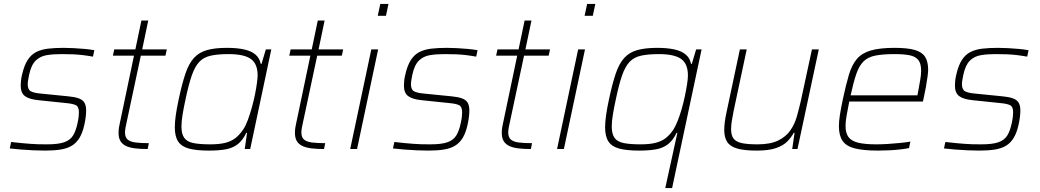

<svg xmlns="http://www.w3.org/2000/svg" viewBox="-20 -763 5323 983"><path d="M211 8Q183 8 150.5 6.5Q118 5 86.5 2.5Q55 0 30 -3L37 -36Q71 -32 94.5 -30Q118 -28 137 -26.5Q156 -25 175.5 -24.5Q195 -24 221 -24Q279 -24 309.5 -35Q340 -46 354.5 -70Q369 -94 377 -133Q381 -151 382.5 -164.5Q384 -178 384 -188Q384 -217 368.5 -224.5Q353 -232 321 -235L177 -250Q128 -255 107 -271.5Q86 -288 86 -325Q86 -336 87.5 -350.5Q89 -365 93 -381Q104 -429 122 -456.5Q140 -484 166 -497Q192 -510 227 -514Q262 -518 306 -518Q330 -518 358 -516.5Q386 -515 413.5 -512.5Q441 -510 463 -506L456 -473Q428 -478 403 -481Q378 -484 352 -485Q326 -486 293 -486Q251 -486 218.5 -480.5Q186 -475 163 -453Q140 -431 129 -380Q126 -365 124 -353Q122 -341 122 -332Q122 -304 138 -295.5Q154 -287 188 -284L328 -270Q361 -267 381.5 -260Q402 -253 411.5 -238.5Q421 -224 421 -197Q421 -183 419 -165.5Q417 -148 412 -125Q403 -84 387.5 -58Q372 -32 348.5 -17.5Q325 -3 291 2.5Q257 8 211 8Z M736 0Q699 0 671 -3.5Q643 -7 624.5 -16Q606 -25 596.5 -41Q587 -57 587 -83Q587 -90 587.5 -97Q588 -104 589.5 -112.5Q591 -121 593 -130L666 -478H558L565 -510H673L704 -658H739L708 -510H834L827 -478H701L623 -112Q622 -107 621.5 -102.5Q621 -98 620.5 -93.5Q620 -89 620 -85Q620 -60 633.5 -48.5Q647 -37 674 -33.5Q701 -30 742 -30Z M1050 8Q987 8 948.5 -2Q910 -12 892.5 -38Q875 -64 875 -111Q875 -138 880 -173.5Q885 -209 895 -255Q912 -335 929.5 -386.5Q947 -438 973 -466.5Q999 -495 1039.5 -506.5Q1080 -518 1141 -518Q1193 -518 1229.5 -510Q1266 -502 1287.5 -484Q1309 -466 1315 -436H1319L1341 -510H1369L1261 0H1233L1245 -83H1241Q1223 -45 1197.5 -25Q1172 -5 1136 1.5Q1100 8 1050 8ZM1056 -24Q1104 -24 1134.5 -32Q1165 -40 1186 -56.5Q1207 -73 1225 -100Q1238 -119 1249 -149Q1260 -179 1269.5 -213Q1279 -247 1285.5 -279.5Q1292 -312 1295.5 -338Q1299 -364 1299 -377Q1299 -436 1264.5 -461Q1230 -486 1150 -486Q1095 -486 1059 -478Q1023 -470 1000.5 -446.5Q978 -423 962 -377Q946 -331 930 -255Q920 -209 914.5 -174.5Q909 -140 909 -115Q909 -77 923.5 -57Q938 -37 970.5 -30.5Q1003 -24 1056 -24Z M1639 0Q1602 0 1574 -3.5Q1546 -7 1527.5 -16Q1509 -25 1499.5 -41Q1490 -57 1490 -83Q1490 -90 1490.5 -97Q1491 -104 1492.5 -112.5Q1494 -121 1496 -130L1569 -478H1461L1468 -510H1576L1607 -658H1642L1611 -510H1737L1730 -478H1604L1526 -112Q1525 -107 1524.5 -102.5Q1524 -98 1523.5 -93.5Q1523 -89 1523 -85Q1523 -60 1536.5 -48.5Q1550 -37 1577 -33.5Q1604 -30 1645 -30Z M1914 -682 1927 -743H1969L1956 -682ZM1773 0 1881 -510H1916L1808 0Z M2173 8Q2145 8 2112.5 6.5Q2080 5 2048.5 2.5Q2017 0 1992 -3L1999 -36Q2033 -32 2056.5 -30Q2080 -28 2099 -26.5Q2118 -25 2137.5 -24.5Q2157 -24 2183 -24Q2241 -24 2271.5 -35Q2302 -46 2316.5 -70Q2331 -94 2339 -133Q2343 -151 2344.5 -164.5Q2346 -178 2346 -188Q2346 -217 2330.5 -224.5Q2315 -232 2283 -235L2139 -250Q2090 -255 2069 -271.5Q2048 -288 2048 -325Q2048 -336 2049.5 -350.5Q2051 -365 2055 -381Q2066 -429 2084 -456.5Q2102 -484 2128 -497Q2154 -510 2189 -514Q2224 -518 2268 -518Q2292 -518 2320 -516.5Q2348 -515 2375.5 -512.5Q2403 -510 2425 -506L2418 -473Q2390 -478 2365 -481Q2340 -484 2314 -485Q2288 -486 2255 -486Q2213 -486 2180.5 -480.5Q2148 -475 2125 -453Q2102 -431 2091 -380Q2088 -365 2086 -353Q2084 -341 2084 -332Q2084 -304 2100 -295.5Q2116 -287 2150 -284L2290 -270Q2323 -267 2343.5 -260Q2364 -253 2373.5 -238.5Q2383 -224 2383 -197Q2383 -183 2381 -165.5Q2379 -148 2374 -125Q2365 -84 2349.5 -58Q2334 -32 2310.5 -17.5Q2287 -3 2253 2.5Q2219 8 2173 8Z M2698 0Q2661 0 2633 -3.5Q2605 -7 2586.5 -16Q2568 -25 2558.5 -41Q2549 -57 2549 -83Q2549 -90 2549.5 -97Q2550 -104 2551.5 -112.5Q2553 -121 2555 -130L2628 -478H2520L2527 -510H2635L2666 -658H2701L2670 -510H2796L2789 -478H2663L2585 -112Q2584 -107 2583.5 -102.5Q2583 -98 2582.5 -93.5Q2582 -89 2582 -85Q2582 -60 2595.5 -48.5Q2609 -37 2636 -33.5Q2663 -30 2704 -30Z M2973 -682 2986 -743H3028L3015 -682ZM2832 0 2940 -510H2975L2867 0Z M3386 200 3448 -83H3444Q3426 -45 3400.5 -25Q3375 -5 3339 1.5Q3303 8 3253 8Q3190 8 3151.5 -2Q3113 -12 3095.5 -38Q3078 -64 3078 -111Q3078 -138 3083 -173.5Q3088 -209 3098 -255Q3115 -335 3132.5 -386.5Q3150 -438 3176 -466.5Q3202 -495 3242.5 -506.5Q3283 -518 3344 -518Q3396 -518 3432.5 -510Q3469 -502 3490.5 -484Q3512 -466 3518 -436H3522L3544 -510H3572L3421 200ZM3259 -24Q3307 -24 3337.5 -32Q3368 -40 3389 -56.5Q3410 -73 3428 -100Q3438 -116 3449 -143Q3460 -170 3469.5 -203Q3479 -236 3486 -269Q3493 -302 3497.5 -330.5Q3502 -359 3502 -377Q3502 -436 3467.5 -461Q3433 -486 3353 -486Q3298 -486 3262 -478Q3226 -470 3203.5 -446.5Q3181 -423 3165 -377Q3149 -331 3133 -255Q3123 -209 3117.5 -174.5Q3112 -140 3112 -115Q3112 -77 3126.5 -57Q3141 -37 3173.5 -30.5Q3206 -24 3259 -24Z M3854 8Q3791 8 3754.5 -2.5Q3718 -13 3703 -36.5Q3688 -60 3688 -97Q3688 -117 3691 -140Q3694 -163 3700 -190L3768 -510H3803L3736 -195Q3730 -166 3726.5 -142.5Q3723 -119 3723 -102Q3723 -69 3736.5 -52.5Q3750 -36 3779.5 -30Q3809 -24 3858 -24Q3924 -24 3964 -43.5Q4004 -63 4026.5 -95.5Q4049 -128 4060 -167.5Q4071 -207 4080 -246L4137 -510H4172L4063 0H4036L4048 -83H4044Q4031 -59 4010 -38Q3989 -17 3952 -4.5Q3915 8 3854 8Z M4476 8Q4402 8 4357.5 -3Q4313 -14 4294 -41.5Q4275 -69 4275 -117Q4275 -143 4280.5 -177Q4286 -211 4295 -254Q4311 -329 4326 -379.5Q4341 -430 4366.5 -460.5Q4392 -491 4438 -504.5Q4484 -518 4560 -518Q4625 -518 4662.5 -507.5Q4700 -497 4716 -472.5Q4732 -448 4732 -405Q4732 -396 4729 -372Q4726 -348 4720.5 -317.5Q4715 -287 4708 -256L4705 -243H4328Q4320 -203 4314.5 -172Q4309 -141 4309 -118Q4309 -82 4324 -61.5Q4339 -41 4373.5 -32.5Q4408 -24 4467 -24Q4494 -24 4525.5 -26Q4557 -28 4587.5 -31Q4618 -34 4641 -38L4634 -5Q4616 -1 4589.5 2Q4563 5 4533.5 6.5Q4504 8 4476 8ZM4335 -275H4677L4681 -296Q4687 -329 4691.5 -355Q4696 -381 4696 -400Q4696 -438 4681.5 -456Q4667 -474 4637.5 -480Q4608 -486 4561 -486Q4500 -486 4462 -478.5Q4424 -471 4401.5 -449Q4379 -427 4364.5 -385.5Q4350 -344 4335 -275Z M4994 8Q4966 8 4933.5 6.5Q4901 5 4869.5 2.5Q4838 0 4813 -3L4820 -36Q4854 -32 4877.5 -30Q4901 -28 4920 -26.5Q4939 -25 4958.5 -24.5Q4978 -24 5004 -24Q5062 -24 5092.5 -35Q5123 -46 5137.5 -70Q5152 -94 5160 -133Q5164 -151 5165.5 -164.5Q5167 -178 5167 -188Q5167 -217 5151.5 -224.5Q5136 -232 5104 -235L4960 -250Q4911 -255 4890 -271.5Q4869 -288 4869 -325Q4869 -336 4870.5 -350.5Q4872 -365 4876 -381Q4887 -429 4905 -456.5Q4923 -484 4949 -497Q4975 -510 5010 -514Q5045 -518 5089 -518Q5113 -518 5141 -516.5Q5169 -515 5196.5 -512.5Q5224 -510 5246 -506L5239 -473Q5211 -478 5186 -481Q5161 -484 5135 -485Q5109 -486 5076 -486Q5034 -486 5001.5 -480.5Q4969 -475 4946 -453Q4923 -431 4912 -380Q4909 -365 4907 -353Q4905 -341 4905 -332Q4905 -304 4921 -295.5Q4937 -287 4971 -284L5111 -270Q5144 -267 5164.5 -260Q5185 -253 5194.5 -238.5Q5204 -224 5204 -197Q5204 -183 5202 -165.5Q5200 -148 5195 -125Q5186 -84 5170.5 -58Q5155 -32 5131.5 -17.5Q5108 -3 5074 2.5Q5040 8 4994 8Z"/></svg>

Font: Saira Thin
Style: Italic
Weight: 100
Italic angle: -12°
Designer: Hector Gatti with collaboration of the Omnibus-Type team
Foundry: Omnibus-Type
Version: Version 1.101